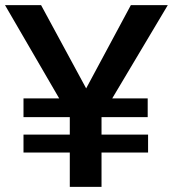

<svg xmlns="http://www.w3.org/2000/svg" viewBox="-45 -731 690 751"><path d="M228 -134.3V0H352.1V-134.3H534.2V-204.6H352.1V-272.9H532.7V-346.2H394L611.3 -710.9H466.8L292 -385.3L115.7 -710.9H-25.4L186.5 -346.2H46.9V-272.9H228V-204.6H46.9V-134.3Z"/></svg>

Font: Ride
Style: Bold
Weight: 700
Version: Version 3.000